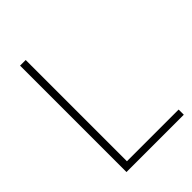

<svg xmlns="http://www.w3.org/2000/svg" viewBox="-205 -797 893 893"><g transform="rotate(-45 241.5 -350.0)"><path d="M469 0H92V-700H129V-34H469Z"/></g></svg>

Font: Storia Sans Thin
Style: Regular
Weight: 100
Designer: Accademia di Belle Arti di Urbino and others
Foundry: Accademia di Belle Arti di Urbino and others.
Version: Version 60.001;May 25, 2020;FontCreator 12.0.0.2522 64-bit